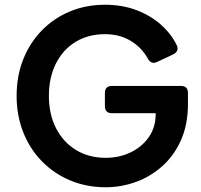

<svg xmlns="http://www.w3.org/2000/svg" viewBox="-20 -777 848 809"><path d="M425 12Q345 12 276.5 -16.5Q208 -45 157 -97Q106 -149 78 -219.5Q50 -290 50 -373Q50 -456 77.5 -526Q105 -596 155.5 -648Q206 -700 274 -728.5Q342 -757 422 -757Q495 -757 554.5 -734.5Q614 -712 657.5 -673.5Q701 -635 724 -588Q737 -562 710 -548L642 -516Q617 -504 603 -530Q577 -577 530.5 -605Q484 -633 422 -633Q352 -633 298.5 -600.5Q245 -568 215.5 -509Q186 -450 186 -373Q186 -295 216.5 -236Q247 -177 301 -144.5Q355 -112 425 -112Q482 -112 529.5 -134.5Q577 -157 606.5 -198.5Q636 -240 636 -297V-300H452Q422 -300 422 -330V-385Q422 -415 452 -415H742Q772 -415 772 -385V-340Q772 -253 743 -187.5Q714 -122 664.5 -77.5Q615 -33 553 -10.5Q491 12 425 12Z"/></svg>

Font: Pitagon Sans Text
Style: Bold
Weight: 700
Designer: Travis Tran
Foundry: Pitagon
Version: Version 1.001; ttfautohint (v1.8.4.7-5d5b);gftools[0.9.26]